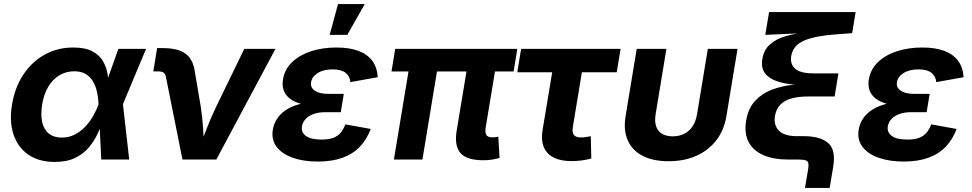

<svg xmlns="http://www.w3.org/2000/svg" viewBox="-20 -787 4795 947"><path d="M249.7 11.7Q172.6 11.7 120.6 -23.7Q68.6 -59.2 47 -122.9Q25.3 -186.6 39.2 -271.3Q53.6 -356.8 95.7 -419.9Q137.8 -483 201.1 -517.9Q264.3 -552.7 341.7 -552.7Q400.4 -552.7 435.3 -534.1Q470.2 -515.4 487.6 -485.8Q505 -456.3 510.4 -422.9Q515.9 -389.6 516.1 -360.5H563.7L586.2 -274.4L617.3 0H479.4L466.1 -274.4Q464.9 -304.5 458.6 -333.2Q452.3 -361.8 439 -384.9Q425.6 -407.9 403 -421.6Q380.4 -435.4 346.4 -435.4Q305.7 -435.4 273 -415.7Q240.2 -396.1 218.3 -359.6Q196.3 -323 187.9 -271.4Q179.8 -220.7 188.2 -184.1Q196.6 -147.5 221.2 -127.9Q245.8 -108.3 284.8 -108.3Q319.1 -108.3 347.7 -122.8Q376.3 -137.3 399.1 -160.9Q422 -184.6 438.7 -213.5Q455.4 -242.5 465.6 -271.5L564 -545.9H700.3L585.7 -271.5L535.7 -191H488.2Q477.4 -161.9 461.3 -127.1Q445.1 -92.2 418.8 -60.5Q392.5 -28.8 351.5 -8.6Q310.6 11.7 249.7 11.7Z M880 0 798.3 -407.8Q795.5 -422 786.9 -428.4Q778.3 -434.8 761.6 -434.8H736.2L755 -549.8H782.6Q857 -549.8 894.7 -522.6Q932.3 -495.5 940.9 -433.9L970 -262.5Q978.2 -209.3 981.6 -155Q985.1 -100.6 988.3 -43.1H957.1Q979.6 -101 1000.5 -155.2Q1021.3 -209.3 1047.1 -262.5L1184.9 -545.9H1338.6L1046.9 0Z M1547.1 9.8Q1476.3 9.8 1423.4 -9.1Q1370.5 -27.9 1344 -63.3Q1317.5 -98.7 1325.8 -148.5Q1330.5 -176.8 1346.8 -201.7Q1363.1 -226.5 1391.8 -245.3Q1420.4 -264.1 1462.8 -274.9Q1505.1 -285.8 1562 -285.8H1669.3L1660.9 -233.7H1584.9Q1551.3 -233.7 1526.7 -224.7Q1502 -215.8 1487.5 -200.2Q1473 -184.5 1469.4 -164.3Q1464.4 -134.7 1488.5 -116.7Q1512.6 -98.6 1565.8 -98.6Q1600.3 -98.6 1622.9 -106.9Q1645.5 -115.2 1659.8 -131.9Q1674 -148.6 1683.3 -173.6L1808.8 -150.9Q1789.1 -99 1754.6 -63.1Q1720.1 -27.1 1668.9 -8.7Q1617.6 9.8 1547.1 9.8ZM1558.6 -264.4Q1505.8 -264.4 1468.7 -273.9Q1431.7 -283.3 1409.4 -300.9Q1387.1 -318.5 1378.9 -342.5Q1370.8 -366.5 1375.8 -395.4Q1384.3 -446.2 1421.4 -481.2Q1458.4 -516.2 1515 -534.5Q1571.6 -552.7 1639.2 -552.7Q1704.3 -552.7 1748.6 -535.9Q1792.9 -519 1816.6 -486.4Q1840.3 -453.8 1843.1 -406.2L1708.2 -382Q1705.7 -411.3 1684.4 -428Q1663 -444.8 1621 -444.8Q1575.5 -444.8 1546.8 -426.5Q1518 -408.2 1514.2 -381Q1510.1 -355.2 1533 -339.6Q1556 -324 1599.8 -324H1675.7L1665.9 -264.4ZM1606 -615.1 1647.3 -767.1H1779.2L1693.1 -615.1Z M2365 3.4Q2281.1 3.4 2250.8 -32.6Q2220.4 -68.6 2232.3 -141.7L2294 -514.1H2434.6L2375.8 -159.7Q2371.3 -133.6 2378.5 -121.6Q2385.6 -109.6 2407.9 -109.6Q2419.7 -109.6 2426.3 -110.4Q2433 -111.2 2437.8 -112.9L2443.9 -8.3Q2432.4 -4.6 2411.6 -0.6Q2390.9 3.4 2365 3.4ZM1922.8 0 2008 -514.1H2148.4L2063.5 0ZM1911 -434.5 1929.3 -545.9H2531.5L2513.3 -434.5Z M2799.9 7.6Q2718.2 7.6 2681 -32Q2643.8 -71.6 2656.3 -146.9L2703.6 -430.6H2531.3L2550.3 -545.9H3040.9L3021.9 -430.6H2850L2805.3 -159.8Q2801.2 -134.2 2810.5 -121.6Q2819.7 -109 2846.4 -109Q2855 -109 2870.3 -111.1Q2885.6 -113.2 2893.9 -115.1L2896.4 -5.3Q2871.3 1.7 2846.9 4.7Q2822.5 7.6 2799.9 7.6Z M3277.3 8.2Q3200.8 8.2 3149.4 -18.5Q3098 -45.1 3076.1 -95.1Q3054.2 -145 3065.7 -215.2L3120.5 -545.9H3266.9L3213.9 -224.6Q3207.9 -188.6 3216.2 -164.1Q3224.5 -139.6 3245.5 -127.1Q3266.4 -114.6 3297.8 -114.6Q3329.8 -114.6 3354.7 -127.1Q3379.6 -139.6 3395.9 -164.1Q3412.2 -188.6 3418.2 -224.6L3471.2 -545.9H3617.7L3563.1 -215.2Q3551.6 -145.5 3513.3 -95.4Q3474.9 -45.3 3414.7 -18.6Q3354.5 8.2 3277.3 8.2Z M3950.3 140.1 3965.4 51.7Q3969.1 29.6 3967 18.6Q3964.9 7.5 3953.9 3.8Q3942.8 0 3918.7 0H3868.8Q3795 0 3744.7 -22.1Q3694.5 -44.3 3672.4 -86.8Q3650.3 -129.3 3659.8 -189.7Q3669.8 -252.3 3704.2 -289.3Q3738.6 -326.2 3786.5 -344.4Q3834.4 -362.6 3886.2 -368.3Q3938 -373.9 3982.8 -373.9L3981.6 -366.3Q3938.2 -366.3 3892.9 -370.2Q3847.6 -374.2 3810.5 -386.9Q3773.5 -399.6 3753.3 -425.5Q3733.1 -451.5 3739.9 -495Q3747.1 -541.2 3778.3 -568.5Q3809.4 -595.8 3858.4 -609.6Q3907.4 -623.5 3967.5 -629.3L3971.2 -624.5L3754.5 -615.1L3773.3 -727.5H4200.2L4183.1 -623.5L4103.4 -617.5Q4001.8 -610.3 3947.1 -587.3Q3892.4 -564.2 3882.7 -512Q3875.6 -472.5 3901.4 -448.8Q3927.2 -425.1 3991.6 -425.1H4115.3L4096.6 -311.1H3965.4Q3920.1 -311.1 3885.8 -302Q3851.5 -292.9 3830.3 -272.3Q3809.1 -251.7 3802.6 -217Q3794.5 -172 3820.8 -143.7Q3847.1 -115.4 3910.8 -115.4H3943.7Q4025.1 -115.4 4064.3 -81.9Q4103.6 -48.4 4089.7 34.7L4072.2 140.1Z M4436.8 9.8Q4366 9.8 4313 -9.1Q4260.1 -27.9 4233.6 -63.3Q4207.1 -98.7 4215.5 -148.5Q4220.2 -176.8 4236.5 -201.7Q4252.7 -226.5 4281.4 -245.3Q4310.1 -264.1 4352.4 -274.9Q4394.8 -285.8 4451.7 -285.8H4559L4550.5 -233.7H4474.5Q4441 -233.7 4416.3 -224.7Q4391.6 -215.8 4377.1 -200.2Q4362.6 -184.5 4359 -164.3Q4354 -134.7 4378.2 -116.7Q4402.3 -98.6 4455.4 -98.6Q4490 -98.6 4512.6 -106.9Q4535.2 -115.2 4549.4 -131.9Q4563.7 -148.6 4573 -173.6L4698.4 -150.9Q4678.8 -99 4644.3 -63.1Q4609.8 -27.1 4558.5 -8.7Q4507.3 9.8 4436.8 9.8ZM4448.3 -264.4Q4395.4 -264.4 4358.4 -273.9Q4321.3 -283.3 4299 -300.9Q4276.7 -318.5 4268.6 -342.5Q4260.5 -366.5 4265.4 -395.4Q4274 -446.2 4311 -481.2Q4348 -516.2 4404.7 -534.5Q4461.3 -552.7 4528.9 -552.7Q4594 -552.7 4638.3 -535.9Q4682.5 -519 4706.2 -486.4Q4729.9 -453.8 4732.7 -406.2L4597.9 -382Q4595.4 -411.3 4574 -428Q4552.6 -444.8 4510.6 -444.8Q4465.2 -444.8 4436.4 -426.5Q4407.7 -408.2 4403.9 -381Q4399.8 -355.2 4422.7 -339.6Q4445.6 -324 4489.4 -324H4565.4L4555.5 -264.4Z"/></svg>

Font: Adwaita Sans
Style: Italic
Weight: 400
Italic angle: -9.39999°
Designer: Rasmus Andersson
Foundry: rsms
Version: Version 4.001;git-9221beed3